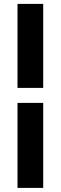

<svg xmlns="http://www.w3.org/2000/svg" viewBox="-20 -730 304 960"><path d="M196 -290.5H67.5V-710.5H196ZM196 209.5H67.5V-215.5H196Z"/></svg>

Font: Anek Odia
Style: Bold
Weight: 700
Designer: Yesha Goshar & Mahesh Sahu (Odia), Yesha Goshar (Latin)
Foundry: Ek Type
Version: Version 1.003